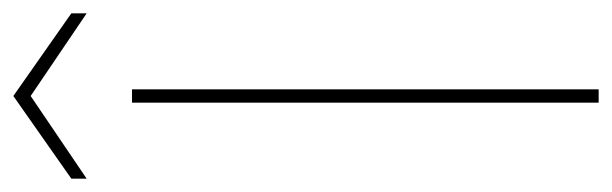

<svg xmlns="http://www.w3.org/2000/svg" viewBox="-371 -583 918 288"><g transform="rotate(-90 88.0 -439.0)"><path d="M78 0V-700H98V0ZM-36 -768V-791L88 -878L212 -791V-768L88 -852Z"/></g></svg>

Font: DM Sans 9pt Thin
Style: Regular
Weight: 250
Version: Version 4.004;gftools[0.9.30]